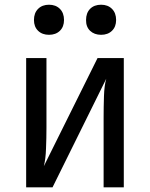

<svg xmlns="http://www.w3.org/2000/svg" viewBox="-20 -797 639 817"><path d="M410.2 -648.9Q381.3 -648.9 363.3 -666Q345.7 -683.1 346.2 -711.9Q346.2 -741.7 363.3 -759.3Q380.9 -776.9 410.2 -776.9Q439 -776.9 456.5 -759.3Q474.1 -741.7 474.1 -711.9Q474.1 -683.1 456.5 -666Q439 -648.9 410.2 -648.9ZM188.5 -648.9Q159.7 -648.9 142.1 -666Q124.5 -683.1 124.5 -711.9Q124.5 -741.7 142.1 -759.3Q159.7 -776.9 188.5 -776.9Q217.3 -776.9 234.9 -759.3Q252.4 -741.7 252.4 -711.9Q252.4 -683.1 234.9 -666Q217.3 -648.9 188.5 -648.9ZM91.3 0V-549.8H177.7V-253.9Q177.7 -210.9 175.8 -165Q174.3 -119.1 166.5 -89.8L395 -549.8H506.8V0H420.9V-296.9Q420.9 -340.8 422.4 -387.2Q423.8 -433.1 432.1 -461.9L203.6 0Z"/></svg>

Font: UDEV Gothic 35
Style: Regular
Weight: 400
Version: v2.1.0; ttfautohint (v1.8.4.7-5d5b-dirty) -l 6 -r 45 -G 200 